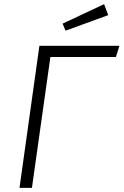

<svg xmlns="http://www.w3.org/2000/svg" viewBox="-20 -906 596 926"><path d="M539 -631H223L134 0H74L170 -685H556ZM502 -833 296 -758 282 -792 482 -886Z"/></svg>

Font: Fira Sans Light
Style: Italic
Weight: 300
Italic angle: -8°
Designer: bBox Type GmbH & Carrois Corporate GbR & Edenspiekermann AG
Foundry: bBox Type GmbH & Carrois Corporate GbR & Edenspiekermann AG
Version: Version 4.301